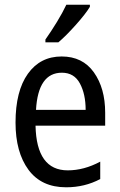

<svg xmlns="http://www.w3.org/2000/svg" viewBox="-20 -786 510 816"><path d="M262 -766Q246 -732 221.5 -692Q197 -652 173 -618V-606H228Q260 -633 302 -680Q344 -727 362 -757V-766ZM46 -265Q46 -139 101 -64.5Q156 10 261 10Q340 10 406 -25V-99Q337 -62 268 -62Q135 -62 131 -252H427V-307Q427 -411 379 -478.5Q331 -546 242 -546Q151 -546 98.5 -472.5Q46 -399 46 -265ZM344 -319H133Q142 -477 243 -477Q295 -477 319.5 -431.5Q344 -386 344 -319Z"/></svg>

Font: Noto Sans Display SemiCondensed
Style: Regular
Weight: 400
Width: 4
Designer: Monotype Design team
Foundry: Monotype Imaging Inc.
Version: 1.000